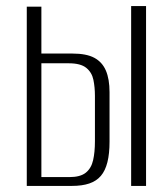

<svg xmlns="http://www.w3.org/2000/svg" viewBox="-20 -611 545 631"><path d="M68 0V-589H116V-435H218Q264 -435 290 -421Q316 -407 328 -379Q340 -351 340 -308V-145Q340 -106 333 -78Q326 -50 311.5 -33Q297 -16 273.5 -8Q250 0 216 0ZM116 -29H208Q244 -29 262 -43.5Q280 -58 286 -84.5Q292 -111 292 -147V-296Q292 -324 287 -348.5Q282 -373 263.5 -388Q245 -403 206 -403H116ZM411 0V-591H460V0Z"/></svg>

Font: Alumni Sans Light
Style: Regular
Weight: 300
Version: Version 1.018